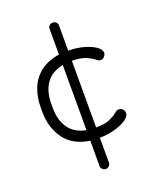

<svg xmlns="http://www.w3.org/2000/svg" viewBox="-125 -770 661 806"><g transform="rotate(-20 205.5 -367.0)"><path d="M208 -40Q200 -40 193.5 -46Q187 -52 187 -60V-174Q112 -185 75.5 -235.5Q39 -286 39 -357V-376Q39 -423 54.5 -461.5Q70 -500 103 -525.5Q136 -551 187 -559V-674Q187 -683 193.5 -688.5Q200 -694 208 -694Q216 -694 222.5 -688.5Q229 -683 229 -674V-561Q266 -561 298 -552Q330 -543 349 -529.5Q368 -516 368 -501Q368 -495 364 -489Q360 -483 355 -480Q350 -477 344 -477Q335 -477 324 -486.5Q313 -496 291 -505.5Q269 -515 229 -516V-218Q270 -218 291.5 -228Q313 -238 324 -247.5Q335 -257 344 -257Q354 -257 361 -249.5Q368 -242 368 -233Q368 -217 348 -203.5Q328 -190 296 -181Q264 -172 229 -172V-60Q229 -52 222.5 -46Q216 -40 208 -40ZM187 -221V-512Q136 -502 111 -466.5Q86 -431 86 -376V-357Q86 -302 111 -266.5Q136 -231 187 -221Z"/></g></svg>

Font: Dosis Light
Style: Regular
Weight: 300
Designer: EdgarTolentino, PabloImpallari, IginoMarini
Foundry: EdgarTolentino, PabloImpallari, IginoMarini
Version: Version 3.001; ttfautohint (v1.8.2)